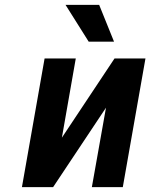

<svg xmlns="http://www.w3.org/2000/svg" viewBox="-20 -768 617 788"><path d="M450 -528 234 -203 291 -528H163L70 0H198L415 -326L357 0H484L577 -528ZM448 -597 387 -748H249L344 -597Z"/></svg>

Font: Asimov
Style: NarIt
Weight: 500
Designer: Google
Version: Version 2.000980; 2014